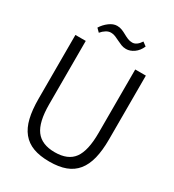

<svg xmlns="http://www.w3.org/2000/svg" viewBox="-216 -1039 1065 1173"><g transform="rotate(30 316.0 -453.0)"><path d="M162 -846Q180 -875 207.5 -895.5Q235 -916 262 -916Q281 -916 297 -909.5Q313 -903 328 -894.5Q343 -886 358.5 -879.5Q374 -873 391 -873Q407 -873 421.5 -883.5Q436 -894 448 -913L475 -893Q460 -858 433 -839Q406 -820 378 -820Q359 -820 343 -826.5Q327 -833 312 -840.5Q297 -848 282 -854.5Q267 -861 250 -861Q233 -861 216 -850.5Q199 -840 185 -823ZM316 10Q249 10 202 -7.5Q155 -25 125 -62Q95 -99 81.5 -155.5Q68 -212 68 -290V-740H141V-292Q141 -168 182.5 -112Q224 -56 316 -56Q409 -56 449.5 -111.5Q490 -167 490 -292V-740H565V-290Q565 -212 551 -155.5Q537 -99 507 -62Q477 -25 430 -7.5Q383 10 316 10Z"/></g></svg>

Font: Encode Sans Compressed
Style: Regular
Weight: 400
Designer: Pablo Impallari, Andres Torresi
Foundry: Pablo Impallari, Andres Torresi
Version: Version 1.000; ttfautohint (v1.00) -l 8 -r 50 -G 200 -x 14 -